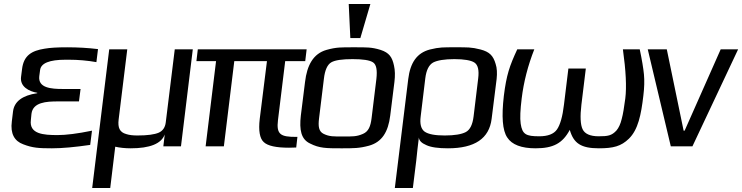

<svg xmlns="http://www.w3.org/2000/svg" viewBox="-20 -730 3703 958"><path d="M134 -131 137 -162C144 -220 211 -224 269 -224H374L382 -286H294C235 -286 169 -291 176 -350L180 -380C184 -415 227 -432 307 -432H323C370 -432 416 -428 461 -420L469 -485C420 -491 368 -494 315 -494C267 -494 230 -492 202 -487C139 -477 98 -454 90 -385L85 -346C79 -298 124 -274 166 -267V-265C91 -254 51 -223 45 -174L39 -124C31 -63 52 -26 96 -10C142 8 174 10 239 10C291 10 354 4 430 -7L439 -78C366 -63 309 -56 267 -56C197 -56 125 -61 134 -131Z M883 0 942 -484H852L807 -119C804 -94 792 -77 772 -68C751 -59 716 -54 666 -54C643 -54 625 -56 610 -61C577 -70 567 -93 572 -134L615 -484H525L440 208H530L555 2C577 7 603 10 632 10C728 10 785 -13 802 -59L795 0Z M1367 -131 1403 -425H1503L1510 -484H967L960 -425H1058L1006 0H1097L1149 -425H1312L1276 -137C1269 -78 1276 -39 1296 -21C1316 -2 1358 7 1422 7C1428 7 1451 6 1458 6L1464 -47H1457C1381 -47 1358 -58 1367 -131Z M1948 -321C1952 -353 1951 -380 1946 -402C1937 -445 1922 -467 1879 -481C1834 -495 1809 -494 1746 -494C1683 -494 1659 -495 1609 -481C1543 -462 1512 -405 1502 -321L1481 -153C1473 -82 1482 -35 1527 -14C1574 10 1608 10 1684 10C1746 10 1773 10 1821 -3C1886 -21 1917 -72 1927 -153ZM1834 -140C1829 -100 1819 -74 1791 -62C1759 -48 1739 -49 1692 -49C1644 -49 1624 -48 1595 -62C1570 -74 1567 -100 1572 -140L1596 -336C1601 -381 1614 -408 1633 -419C1652 -430 1688 -435 1739 -435C1790 -435 1824 -430 1841 -419C1858 -408 1863 -381 1858 -336ZM1778 -540 1828 -710H1720L1728 -540Z M2070 -44C2071 -29 2083 -16 2107 -6C2130 5 2167 10 2215 10C2349 10 2421 -39 2433 -137L2458 -336C2461 -365 2460 -390 2453 -411C2441 -452 2423 -471 2378 -483C2332 -495 2311 -494 2252 -494C2193 -494 2173 -495 2125 -483C2060 -466 2027 -417 2017 -336L1950 208H2040L2057 71C2059 50 2067 -23 2070 -44ZM2343 -149C2338 -108 2325 -82 2304 -71C2283 -60 2248 -54 2199 -54C2151 -54 2118 -60 2099 -73C2081 -86 2074 -111 2079 -149L2102 -339C2107 -380 2120 -406 2141 -418C2162 -429 2198 -435 2247 -435C2296 -435 2330 -429 2347 -418C2365 -406 2371 -380 2366 -339Z M2494 -252C2482 -149 2487 -79 2511 -44C2534 -8 2582 10 2652 10C2741 10 2787 -15 2823 -82C2842 -15 2879 10 2968 10C3040 10 3079 0 3118 -38C3164 -83 3179 -158 3190 -252C3195 -292 3196 -328 3193 -359C3190 -390 3183 -432 3172 -484H3088C3103 -377 3107 -296 3100 -239C3094 -195 3089 -161 3082 -136C3076 -111 3067 -92 3056 -79C3032 -53 3013 -50 2967 -50C2925 -50 2898 -62 2887 -85C2876 -108 2874 -149 2881 -208L2903 -388H2816L2794 -208C2787 -148 2775 -107 2759 -84C2743 -61 2713 -50 2671 -50C2605 -50 2586 -59 2578 -113C2574 -140 2576 -182 2583 -239C2593 -321 2614 -403 2646 -484H2561C2522 -400 2507 -356 2494 -252Z M3663 -484H3576L3396 -78H3391L3307 -484H3212L3327 0H3435Z"/></svg>

Font: Gamestation Display
Style: Italic
Weight: 400
Designer: Jonas Hecksher
Foundry: Jonas Hecksher, Playtypeª, e-types AS
Version: Version 1.003